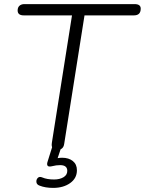

<svg xmlns="http://www.w3.org/2000/svg" viewBox="-20 -725 706 936"><path d="M258 6Q227 6 233 -30L331 -650H96Q66 -650 66 -674Q66 -689 75 -697Q84 -705 99 -705H636Q666 -705 666 -683Q666 -650 633 -650H392L293 -24Q289 6 258 6ZM239 191Q201 191 173 180Q159 175 157.5 163Q156 151 164 142.5Q172 134 186 140Q209 150 244 150Q271 150 289.5 139Q308 128 308 108Q308 80 273 80Q254 80 235 85Q219 89 213 84Q207 77 212 63L238 -20H283L261 46Q273 44 283 44Q315 44 335 60Q355 76 355 105Q355 144 322 167.5Q289 191 239 191Z"/></svg>

Font: Nunito Light
Style: Italic
Weight: 300
Italic angle: -9°
Designer: Vernon Adams
Foundry: Vernon Adams
Version: Version 3.601; ttfautohint (v1.8.2.53-6de2)